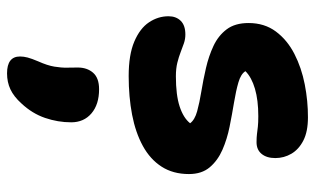

<svg xmlns="http://www.w3.org/2000/svg" viewBox="-201 -358 929 567"><g transform="rotate(90 263.5 -74.5)"><path d="M204.6 10Q141.8 10 102.8 -6.6Q63.8 -23.2 45.9 -50Q28 -76.8 28 -107.6Q28 -130 41.5 -143.7Q55 -157.4 81.8 -157.4Q95.4 -157.4 107.9 -153.1Q120.4 -148.8 134.2 -143.4Q148 -138 165.2 -133.7Q182.4 -129.4 205.4 -129.4Q260.6 -129.4 294.4 -140.5Q328.2 -151.6 344 -171.4Q334 -185.2 308.6 -192.2Q283.2 -199.2 249.9 -204.6Q216.6 -210 181.1 -218.2Q145.6 -226.4 115.5 -240.5Q85.4 -254.6 66.7 -279.3Q48 -304 48 -344Q48 -391 73 -424.6Q98 -458.2 139 -479.3Q180 -500.4 229.3 -510Q278.6 -519.6 326.6 -519.4Q368.4 -519.4 394.7 -506Q421 -492.6 433.9 -470.7Q446.8 -448.8 446.8 -423Q446.8 -397.6 434.5 -382.6Q422.2 -367.6 400 -367.6Q385.8 -367.6 375.6 -368.9Q365.4 -370.2 354 -371.5Q342.6 -372.8 323 -372.8Q275.8 -372.8 242.1 -362.9Q208.4 -353 190.2 -334.8Q198.2 -321.4 223.2 -314.1Q248.2 -306.8 282.8 -301.1Q317.4 -295.4 354.2 -288Q391 -280.6 422.5 -266.8Q454 -253 474 -229.4Q494 -205.8 494 -168Q494 -121.2 472.2 -87.3Q450.4 -53.4 410.9 -31.8Q371.4 -10.2 318.8 -0.1Q266.2 10 204.6 10ZM196.6 369.2Q146.8 369.2 146.8 330.8Q146.8 320 149.9 308.3Q153 296.6 161.2 277.2Q173.4 250 176.8 229.3Q180.2 208.6 179.8 192Q179.4 175.4 179.4 160.4Q179.4 132.8 194.8 115.1Q210.2 97.4 243.6 97.4Q288.4 97.4 314.8 119.9Q341.2 142.4 341.2 179.8Q341.2 219 328.2 257Q315.2 295 285.4 326.8Q265.2 349.2 243.9 359.2Q222.6 369.2 196.6 369.2Z"/></g></svg>

Font: Shantell Sans Light
Style: Regular
Weight: 300
Designer: Stephen Nixon, Anya Danilova, Shantell Martin
Foundry: Arrow Type
Version: Version 1.011;[c5ecc13dd]